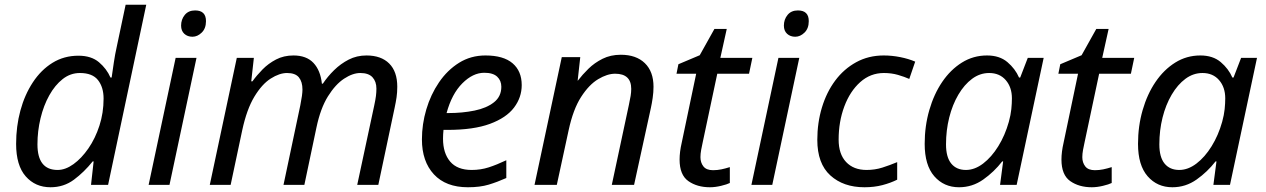

<svg xmlns="http://www.w3.org/2000/svg" viewBox="-20 -780 5341 810"><path d="M193 10Q129 10 88.5 -36Q48 -82 48 -173Q48 -247 66 -313.5Q84 -380 118.5 -432.5Q153 -485 201.5 -515Q250 -545 311 -545Q365 -545 397.5 -517.5Q430 -490 446 -453H451Q456 -487 460.5 -518Q465 -549 473 -585L510 -760H597L436 0H364L375 -99H371Q335 -54 292 -22Q249 10 193 10ZM223 -63Q256 -63 290 -87.5Q324 -112 353 -154Q382 -196 399.5 -250Q417 -304 417 -364Q417 -412 393.5 -442Q370 -472 317 -472Q277 -472 244.5 -446.5Q212 -421 188 -378Q164 -335 151 -281Q138 -227 138 -171Q138 -63 223 -63Z M792 -625Q771 -625 757.5 -637.5Q744 -650 744 -672Q744 -698 759.5 -717Q775 -736 803 -736Q849 -736 849 -691Q849 -660 831 -642.5Q813 -625 792 -625ZM607 0 721 -536H809L695 0Z M865 0 979 -536H1051L1040 -437H1045Q1063 -462 1087.5 -487Q1112 -512 1144.5 -529Q1177 -546 1218 -546Q1273 -546 1302.5 -514.5Q1332 -483 1338 -427H1342Q1362 -457 1389.5 -484Q1417 -511 1451 -528.5Q1485 -546 1526 -546Q1588 -546 1622 -512Q1656 -478 1656 -414Q1656 -390 1653 -369.5Q1650 -349 1645 -326L1576 0H1487L1559 -336Q1564 -359 1566 -375Q1568 -391 1568 -406Q1568 -436 1551.5 -454Q1535 -472 1500 -472Q1468 -472 1431.5 -448Q1395 -424 1363.5 -373.5Q1332 -323 1315 -242L1264 0H1176L1247 -336Q1256 -381 1256 -402Q1256 -435 1241 -453.5Q1226 -472 1191 -472Q1159 -472 1122 -448.5Q1085 -425 1053 -372Q1021 -319 1002 -231L953 0Z M1954 10Q1861 10 1810.5 -44.5Q1760 -99 1760 -192Q1760 -256 1778.5 -318.5Q1797 -381 1832 -432.5Q1867 -484 1916.5 -515Q1966 -546 2028 -546Q2104 -546 2142.5 -513Q2181 -480 2181 -421Q2181 -369 2148.5 -326Q2116 -283 2047 -257.5Q1978 -232 1868 -232H1851Q1850 -223 1849.5 -213Q1849 -203 1849 -195Q1849 -134 1879 -98.5Q1909 -63 1970 -63Q2008 -63 2042 -74Q2076 -85 2116 -104V-29Q2078 -12 2041.5 -1Q2005 10 1954 10ZM1864 -303H1871Q1931 -303 1982 -313.5Q2033 -324 2064 -348.5Q2095 -373 2095 -414Q2095 -440 2077.5 -456.5Q2060 -473 2023 -473Q1975 -473 1930.5 -428.5Q1886 -384 1864 -303Z M2235 0 2350 -539H2428L2417 -440H2418Q2437 -465 2462.5 -490Q2488 -515 2522 -532Q2556 -549 2599 -549Q2664 -549 2700.5 -513.5Q2737 -478 2737 -414Q2737 -391 2733.5 -367Q2730 -343 2726 -325L2655 0H2561L2633 -337Q2638 -360 2640.5 -375.5Q2643 -391 2643 -405Q2643 -469 2575 -469Q2542 -469 2503.5 -446Q2465 -423 2431.5 -371Q2398 -319 2379 -231L2329 0Z M2975 10Q2921 10 2884 -16Q2847 -42 2847 -107Q2847 -139 2856 -178L2917 -469H2834L2842 -509L2932 -547L2994 -658H3046L3019 -536H3154L3140 -469H3006L2944 -177Q2941 -164 2938 -147.5Q2935 -131 2935 -117Q2935 -94 2947.5 -78Q2960 -62 2988 -62Q3006 -62 3023 -65.5Q3040 -69 3059 -75V-8Q3047 -2 3022 4Q2997 10 2975 10Z M3335 -625Q3314 -625 3300.5 -637.5Q3287 -650 3287 -672Q3287 -698 3302.5 -717Q3318 -736 3346 -736Q3392 -736 3392 -691Q3392 -660 3374 -642.5Q3356 -625 3335 -625ZM3150 0 3264 -536H3352L3238 0Z M3627 10Q3538 10 3483 -40Q3428 -90 3428 -190Q3428 -262 3447.5 -326.5Q3467 -391 3503.5 -440Q3540 -489 3592 -517.5Q3644 -546 3708 -546Q3743 -546 3778 -539Q3813 -532 3841 -520L3816 -447Q3796 -456 3768.5 -464Q3741 -472 3709 -472Q3652 -472 3609 -433.5Q3566 -395 3542 -331Q3518 -267 3518 -191Q3518 -130 3549.5 -96.5Q3581 -63 3636 -63Q3671 -63 3702.5 -73Q3734 -83 3765 -96V-22Q3737 -8 3702.5 1Q3668 10 3627 10Z M4026 10Q3962 10 3921.5 -36.5Q3881 -83 3881 -173Q3881 -248 3900.5 -315.5Q3920 -383 3955 -434.5Q3990 -486 4038 -516Q4086 -546 4144 -546Q4197 -546 4230 -518Q4263 -490 4279 -453H4284L4316 -536H4383L4269 0H4199L4212 -99H4208Q4174 -55 4128 -22.5Q4082 10 4026 10ZM4055 -63Q4092 -63 4127.5 -90Q4163 -117 4191.5 -163Q4220 -209 4236 -266Q4244 -295 4246.5 -319.5Q4249 -344 4249 -365Q4249 -412 4223 -442Q4197 -472 4153 -472Q4114 -472 4081 -447.5Q4048 -423 4023 -380.5Q3998 -338 3984.5 -284Q3971 -230 3971 -171Q3971 -117 3993 -90Q4015 -63 4055 -63Z M4586 10Q4532 10 4495 -16Q4458 -42 4458 -107Q4458 -139 4467 -178L4528 -469H4445L4453 -509L4543 -547L4605 -658H4657L4630 -536H4765L4751 -469H4617L4555 -177Q4552 -164 4549 -147.5Q4546 -131 4546 -117Q4546 -94 4558.5 -78Q4571 -62 4599 -62Q4617 -62 4634 -65.5Q4651 -69 4670 -75V-8Q4658 -2 4633 4Q4608 10 4586 10Z M4926 10Q4862 10 4821.5 -36.5Q4781 -83 4781 -173Q4781 -248 4800.5 -315.5Q4820 -383 4855 -434.5Q4890 -486 4938 -516Q4986 -546 5044 -546Q5097 -546 5130 -518Q5163 -490 5179 -453H5184L5216 -536H5283L5169 0H5099L5112 -99H5108Q5074 -55 5028 -22.5Q4982 10 4926 10ZM4955 -63Q4992 -63 5027.5 -90Q5063 -117 5091.5 -163Q5120 -209 5136 -266Q5144 -295 5146.5 -319.5Q5149 -344 5149 -365Q5149 -412 5123 -442Q5097 -472 5053 -472Q5014 -472 4981 -447.5Q4948 -423 4923 -380.5Q4898 -338 4884.5 -284Q4871 -230 4871 -171Q4871 -117 4893 -90Q4915 -63 4955 -63Z"/></svg>

Font: Manna Sans
Style: Italic
Weight: 400
Italic angle: -12°
Designer: Monotype Design Team
Foundry: Monotype Imaging Inc.
Version: Version 2.001.1; ttfautohint (v1.8.2)